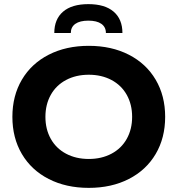

<svg xmlns="http://www.w3.org/2000/svg" viewBox="-20 -900 860 930"><path d="M780 -334Q780 -232 734 -154Q688 -76 604 -33Q520 10 410 10Q300 10 216 -33Q132 -76 86 -154Q40 -232 40 -334Q40 -436 86 -514Q132 -592 216 -635Q300 -678 410 -678Q520 -678 604 -635Q688 -592 734 -514Q780 -436 780 -334ZM620 -334Q620 -394 594 -440.5Q568 -487 520 -512.5Q472 -538 410 -538Q348 -538 300 -512.5Q252 -487 226 -440.5Q200 -394 200 -334Q200 -274 226 -227.5Q252 -181 300 -155.5Q348 -130 410 -130Q472 -130 520 -155.5Q568 -181 594 -227.5Q620 -274 620 -334ZM408 -800Q367 -800 345 -784.5Q323 -769 323 -740H243Q243 -807 285.5 -843.5Q328 -880 408 -880Q488 -880 530.5 -843.5Q573 -807 573 -740H493Q493 -769 471 -784.5Q449 -800 408 -800Z"/></svg>

Font: Madhuban Bold
Style: Regular
Weight: 700
Designer: jaikishan Patel
Foundry: MagicType
Version: Version 1.000